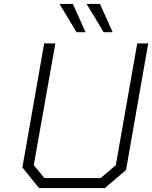

<svg xmlns="http://www.w3.org/2000/svg" viewBox="-20 -958 775 978"><path d="M370 -794 283 -938H351L416 -794ZM508 -794 421 -938H489L554 -794ZM514 0H179L94 -105L205 -737H262L152 -117L206 -51H493L570 -117L679 -737H735L622 -92Z"/></svg>

Font: Tomorrow Light
Style: Italic
Weight: 300
Italic angle: -10°
Designer: Tony de Marco, Monica Rizzolli
Foundry: Just in Type
Version: Version 2.002